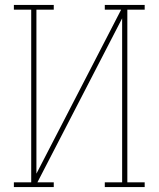

<svg xmlns="http://www.w3.org/2000/svg" viewBox="-20 -755 640 775"><path d="M197 0H36V-19H106V-716H36V-735H197V-716H127V-54L469 -716H403V-735H564V-716H494V-19H564V0H403V-19H473V-681L131 -19H197Z"/></svg>

Font: Iosevka HT Thin Extended
Style: Regular
Weight: 100
Width: 7
Monospace: yes
Designer: Belleve Invis
Foundry: Belleve Invis
Version: Version 32.3.0; ttfautohint (v1.8.4)